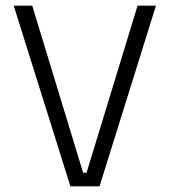

<svg xmlns="http://www.w3.org/2000/svg" viewBox="-20 -659 600 679"><path d="M229 0 28.5 -639H94L274 -48H286L466.5 -639H531.5L332 0Z"/></svg>

Font: Anek Tamil Medium Light
Style: Regular
Weight: 300
Version: Version 1.003